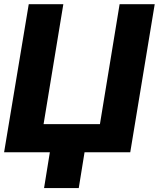

<svg xmlns="http://www.w3.org/2000/svg" viewBox="-25 -748 780 943"><path d="M-4.9 0 116.2 -727.5H286.1L189 -138.2H465.8L562.5 -727.5H734.9L614.7 0ZM407.2 -105 361.8 175.8H191.4L236.8 -105Z"/></svg>

Font: Inter Tight ExtraBold
Style: Italic
Weight: 800
Italic angle: -9.39999°
Designer: Rasmus Andersson
Foundry: rsms
Version: Version 3.004